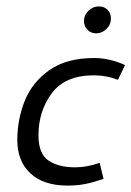

<svg xmlns="http://www.w3.org/2000/svg" viewBox="-20 -570 410 599"><path d="M34 0ZM34 -133Q34 -198 57.5 -256Q81 -314 134.5 -351.5Q188 -389 273 -389Q322 -389 370 -367L348 -321Q312 -335 273 -335Q183 -335 141.5 -279Q100 -223 100 -148Q100 -90 131.5 -69Q163 -48 214 -48Q252 -48 291 -62L303 -12Q271 -1 246 4Q221 9 191 9Q116 9 75 -29Q34 -67 34 -133ZM242 -504Q242 -523 256 -536.5Q270 -550 288 -550Q305 -550 315.5 -539.5Q326 -529 326 -512Q326 -493 312 -479.5Q298 -466 280 -466Q264 -466 253 -477Q242 -488 242 -504Z"/></svg>

Font: Cambay Devanagari
Style: Italic
Weight: 400
Italic angle: -11°
Designer: Pooja Saxena
Foundry: Pooja Saxena
Version: Version 1.018;PS 001.018;hotconv 1.0.70;makeotf.lib2.5.58329